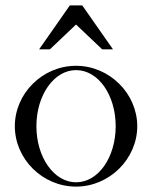

<svg xmlns="http://www.w3.org/2000/svg" viewBox="-20 -678 564 712"><path d="M262 0ZM359 -495 262 -587 165 -495H125L239 -658H285L399 -495ZM262 0ZM35 -210C35 -331 137 -434 262 -434C386 -434 489 -331 489 -210C489 -89 386 14 262 14C137 14 35 -89 35 -210ZM115 -210C115 -95 180 -2 262 -2C345 -2 409 -95 409 -210C409 -325 345 -418 262 -418C180 -418 115 -325 115 -210Z"/></svg>

Font: Open Baskerville 0.0.53
Style: Normal
Weight: 400
Designer: Isaac Moore, James Puckett, Rob Mientjes
Foundry: The Open Baskerville Project
Version: 0.0.53 (g939f078)